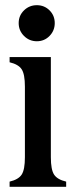

<svg xmlns="http://www.w3.org/2000/svg" viewBox="-20 -720 292 740"><path d="M17 0V-20Q51 -28 63.5 -47Q76 -66 76 -114V-386Q76 -434 63.5 -453Q51 -472 17 -480V-500H90H176V-114Q176 -66 188.5 -47Q201 -28 235 -20V0H162H90ZM52 -631Q52 -660 72.5 -680Q93 -700 122 -700Q151 -700 171 -680Q191 -660 191 -631Q191 -602 171 -581.5Q151 -561 122 -561Q93 -561 72.5 -581.5Q52 -602 52 -631Z"/></svg>

Font: RL Madena Variable
Style: Regular
Weight: 400
Designer: I Kadek Wantara Putra
Foundry: Roughlines ID
Version: Version 1.000;Glyphs 3.1.2 (3151)